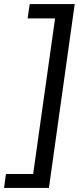

<svg xmlns="http://www.w3.org/2000/svg" viewBox="-54 -701 396 938"><path d="M311 -681H91L81 -611H215L108 149H-25L-34 217H185Z"/></svg>

Font: Ronzino Oblique
Style: Italic
Weight: 400
Italic angle: -8°
Designer: Nunzio Mazzaferro
Foundry: Collletttivo
Version: Version 1.000;Glyphs 3.3 (3337)